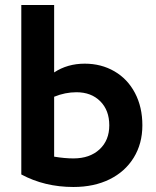

<svg xmlns="http://www.w3.org/2000/svg" viewBox="-20 -736 623 766"><path d="M196 -716V-447Q249 -482 318 -482Q384 -482 436.5 -451.5Q489 -421 518.5 -365Q548 -309 548 -236Q548 -163 513.5 -107Q479 -51 417 -20.5Q355 10 273 10Q158 10 65 -40V-716ZM273 -104Q338 -104 377 -140Q416 -176 416 -236Q416 -296 380 -332Q344 -368 285 -368Q240 -368 196 -350V-111Q238 -104 273 -104Z"/></svg>

Font: Madhuban SemiBold
Style: Regular
Weight: 600
Designer: jaikishan Patel
Foundry: MagicType
Version: Version 1.000